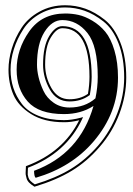

<svg xmlns="http://www.w3.org/2000/svg" viewBox="-20 -661 505 727"><path d="M341.3 -288.6Q350.1 -330.1 350.1 -370.1Q350.1 -487.3 311 -536.1Q272 -585 215.8 -585Q176.8 -585 148.4 -540Q120.1 -495.1 120.1 -416Q120.1 -394 126 -369.1Q131.8 -344.2 144.5 -317.1Q157.2 -290 183.1 -272Q209 -253.9 243.2 -253.9Q301.3 -253.9 341.3 -288.6ZM334 -259.8Q286.1 -229 222.2 -229Q127 -229 85 -276.6Q43 -324.2 43 -397Q43 -474.1 90.6 -542Q138.2 -609.9 227.1 -609.9Q252.9 -609.9 277.3 -604.5Q301.8 -599.1 329.8 -582.5Q357.9 -565.9 378.9 -540.5Q399.9 -515.1 413.3 -470Q426.8 -424.8 426.8 -367.2Q426.8 -233.4 334 -125Q251 -27.8 115.2 12.2Q109.4 8.3 108.9 -14.2Q282.2 -78.6 334 -259.8ZM313 -305.7Q318.8 -339.8 318.8 -370.1Q318.8 -554.2 215.8 -554.2Q193.8 -554.2 172.4 -519Q150.9 -483.9 150.9 -416Q150.9 -369.1 175 -327.1Q199.2 -285.2 243.2 -285.2Q283.7 -285.2 313 -305.7ZM320.3 -302.7V-301.3L318.8 -300.3Q287.1 -276.9 243.2 -276.9Q194.3 -276.9 168.7 -322Q143.1 -367.2 143.1 -416Q143.1 -485.8 166 -523.9Q189 -562 215.8 -562Q326.7 -562 327.1 -370.1Q326.7 -338.4 320.3 -302.7ZM279.8 -205.6Q248 -197.8 222.2 -198.2Q147 -198.2 97.9 -229Q48.8 -259.8 30.5 -303Q12.2 -346.2 12.2 -397Q12.2 -436 24.7 -477.1Q37.1 -518.1 61.5 -555.4Q85.9 -592.8 129.4 -616.9Q172.9 -641.1 227.1 -641.1Q266.1 -641.1 303 -628.2Q339.8 -615.2 376.5 -586.2Q413.1 -557.1 435.5 -500.5Q458 -443.8 458 -367.2Q458 -298.8 431.9 -229.7Q405.8 -160.6 357.4 -105Q309.6 -49.3 251.5 -14.2Q193.4 21 112.3 45.4L110.4 45.9L108.9 44.9Q97.2 37.6 90.1 30.3Q83 22.9 80.6 14.2Q78.1 5.4 77.4 0.5Q76.7 -4.4 77.4 -15.1Q78.1 -25.9 78.1 -28.8V-31.7L80.6 -32.7Q219.2 -84.5 279.8 -205.6ZM286.1 -215.3 294.4 -217.8 291 -210Q231 -81.5 85.9 -25.9Q85.9 -22.9 85.2 -12.9Q84.5 -2.9 85 0.5Q85.4 3.9 87.6 11.2Q89.8 18.6 95.7 24.4Q101.6 30.3 111.8 37.1Q191.4 13.2 248 -21.2Q304.7 -55.7 351.6 -109.9Q398.4 -164.6 424.3 -232.4Q450.2 -300.3 450.2 -367.2Q450.2 -442.4 428.7 -497.1Q407.2 -551.8 371.6 -579.8Q335.9 -607.9 300 -620.4Q264.2 -632.8 227.1 -632.8Q175.3 -632.8 133.5 -609.9Q91.8 -586.9 68.4 -550.5Q44.9 -514.2 32.5 -474.6Q20 -435.1 20 -397Q20 -360.8 30.5 -328.4Q41 -295.9 63 -267.3Q85 -238.8 126 -222.4Q167 -206.1 222.2 -206.1Q251 -206.1 286.1 -215.3Z"/></svg>

Font: Linux Libertine Initials
Style: Initials
Weight: 400
Designer: Philipp H. Poll
Foundry: Philipp H. Poll
Version: Version 5.0.6